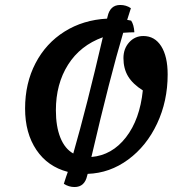

<svg xmlns="http://www.w3.org/2000/svg" viewBox="-20 -675 765 773"><path d="M333 25 331 32Q321 78 280 78Q257 78 237 65Q247 33 253 17Q172 -4 126.5 -71.5Q81 -139 81 -238Q81 -340 123 -420.5Q165 -501 240 -548Q315 -595 411 -600L413 -608Q423 -655 464 -655Q488 -655 507 -642L492 -595L508 -592Q519 -576 521 -545Q504 -545 476 -543Q423 -365 348 -43Q431 -50 487 -122Q543 -194 555 -311Q514 -337 495.5 -368Q477 -399 477 -441Q477 -479 500 -504.5Q523 -530 557 -530Q603 -530 629 -489Q655 -448 655 -375Q655 -268 612.5 -177.5Q570 -87 496 -32.5Q422 22 333 25ZM275 -57Q329 -245 394 -525Q303 -492 254 -414.5Q205 -337 205 -231Q205 -166 223 -121Q241 -76 275 -57Z"/></svg>

Font: Lemonada
Style: Regular
Weight: 400
Designer: Mohamed Gaber (Arabic) Eduardo Tunni (Latin)
Foundry: Kief Type Foundry
Version: Version 3.006